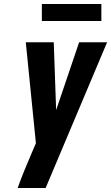

<svg xmlns="http://www.w3.org/2000/svg" viewBox="-20 -948 560 968"><path d="M69 0Q85 -45 103 -89Q121 -133 140 -177L161 -226L110 -735H251L263 -393L379 -735H520L210 0ZM191 -842V-928H491V-842Z"/></svg>

Font: Iosevka Heavy Oblique
Style: Regular
Weight: 900
Italic angle: -9°
Monospace: yes
Designer: Belleve Invis
Foundry: Belleve Invis
Version: Version 32.5.0; ttfautohint (v1.8.4)